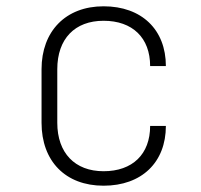

<svg xmlns="http://www.w3.org/2000/svg" viewBox="-20 -580 640 610"><path d="M309 10C430 10 507 -64 507 -180H457C457 -90 401 -36 309 -36C218 -36 162 -94 162 -190V-360C162 -457 218 -514 309 -514C401 -514 457 -460 457 -370H507C507 -486 430 -560 309 -560C189 -560 112 -481 112 -360V-190C112 -68 188 10 309 10Z"/></svg>

Font: JetBrains Mono Thin
Style: Regular
Weight: 100
Monospace: yes
Designer: Philipp Nurullin, Konstantin Bulenkov
Foundry: JetBrains
Version: Version 2.305